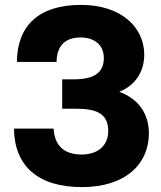

<svg xmlns="http://www.w3.org/2000/svg" viewBox="-20 -752 659 784"><path d="M315 12C492 12 588 -82 588 -208C588 -284 548 -348 467 -377C541 -407 569 -469 569 -529C569 -637 479 -732 311 -732C137 -732 50 -646 49 -499H211C212 -565 246 -599 309 -599C366 -599 404 -568 404 -515C404 -452 360 -428 280 -428H234V-308H292C371 -308 422 -290 422 -217C422 -158 380 -121 313 -121C242 -121 202 -158 199 -227H37C39 -74 135 12 315 12Z"/></svg>

Font: Aspekta 750
Style: Regular
Weight: 750
Designer: Ivo Dolenc
Version: Version 2.000